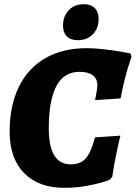

<svg xmlns="http://www.w3.org/2000/svg" viewBox="-20 -886 648 917"><path d="M26 -257Q26 -381 70 -471Q114 -561 197 -608.5Q280 -656 395 -656Q431 -656 477.5 -650.5Q524 -645 558.5 -639Q593 -633 603 -631L608 -615Q606 -608 597 -581Q588 -554 576.5 -510Q565 -466 556 -416L434 -408Q436 -416 440.5 -441.5Q445 -467 445 -479Q445 -510 423 -526.5Q401 -543 359 -543Q213 -543 213 -272Q213 -101 318 -101Q364 -101 389.5 -129.5Q415 -158 434 -230L555 -238Q550 -220 537 -158Q524 -96 516 -41L503 -27Q503 -26 470.5 -16Q438 -6 390 2.5Q342 11 287 11Q164 11 95 -59.5Q26 -130 26 -257ZM281 -763Q281 -809 308.5 -837.5Q336 -866 381 -866Q414 -866 432.5 -847.5Q451 -829 451 -796Q451 -751 423.5 -722.5Q396 -694 352 -694Q317 -694 299 -712.5Q281 -731 281 -763Z"/></svg>

Font: Alegreya SC ExtraBold
Style: Italic
Weight: 800
Italic angle: -7°
Designer: Juan Pablo del Peral
Foundry: Huerta Tipografica
Version: Version 2.007; ttfautohint (v1.6)